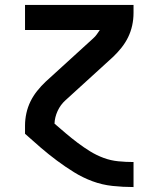

<svg xmlns="http://www.w3.org/2000/svg" viewBox="-20 -540 640 775"><path d="M518 215Q476 215 434 210.5Q392 206 353 191.5Q314 177 278.5 155Q243 133 209.5 108Q176 83 144 55.5Q112 28 81 0V-33Q81 -58 86.5 -83Q92 -108 103 -130.5Q114 -153 130 -173Q146 -193 164 -210L356 -385Q364 -392 370.5 -401Q377 -410 383 -419H81V-520H519V-488Q519 -462 513.5 -437Q508 -412 497 -389.5Q486 -367 470 -347Q454 -327 436 -310L244 -135Q224 -117 212.5 -92Q201 -67 200 -41Q223 -21 246 -1.5Q269 18 293.5 36.5Q318 55 344 71Q370 87 398.5 97.5Q427 108 457.5 111Q488 114 518 114H519V215Z"/></svg>

Font: Iosevka Book
Style: Bold
Weight: 700
Designer: Belleve Invis
Foundry: Belleve Invis
Version: Version 28.0.7; ttfautohint (v1.8.3)